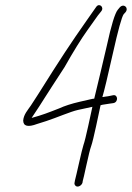

<svg xmlns="http://www.w3.org/2000/svg" viewBox="-20 -633 500 728"><path d="M434.1 -605 426.6 -596C415.8 -582.8 401.9 -537.5 385.1 -460C368.8 -391.4 352.8 -321.5 337.3 -259C334.6 -259 329.1 -258 320.8 -256C312.5 -254 298.7 -251 281.5 -247C250.7 -239.8 225 -231.5 204.5 -222.1C161.7 -205.3 139.7 -196.7 100.5 -186L100.6 -187L109.9 -201C123.3 -221.4 132.8 -235 149.5 -262.1C160.3 -279.5 185.7 -318.2 224.6 -378.2C258.5 -438.3 287.4 -484.8 311.1 -518C330.7 -545.3 344 -564 350.9 -574L363.7 -590C376.7 -605.7 356.2 -623.3 344.9 -607L333.6 -591C326.7 -581 318.1 -568.7 307.7 -554C249 -470.5 210.8 -412.8 124 -274.5C113.8 -258.2 104.8 -244.3 97.1 -233C84.9 -215.1 69.9 -199.2 67.9 -176C68.4 -154.2 86.1 -149.9 120.8 -163L155.6 -174C194.2 -186.6 247.7 -210 275.4 -216.1C296.2 -220.7 315.8 -224.7 330.3 -228C324.6 -202.3 304.4 -104.4 296.4 -83C291 -68.7 268.8 35.5 264.2 51L263 58C261.7 62 262.2 65.7 264.3 69C271.7 80.5 288.8 72.1 292.7 60L293.8 53C295.7 46.9 299.9 28.6 306.5 -2C315.4 -42.7 321.7 -68.1 325.4 -78.1C334.2 -101.7 355 -205.4 361.3 -234C371.5 -237.2 381.4 -237.1 395.2 -240L409.6 -242C429.3 -245.2 427.9 -275 409.3 -272L394.8 -269C385.3 -267.7 376.4 -266.3 368.2 -265C375.1 -287.8 388.4 -343.3 408.2 -431.5C428 -519.8 441.6 -568.9 448.9 -579L456.2 -587C469.3 -604 448.9 -621.3 434.1 -605Z"/></svg>

Font: MewTooHand
Style: CondIta
Weight: 400
Designer: Mew Too, Robert Jablonski
Version: Version 0.77